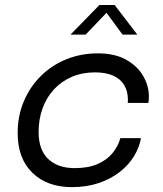

<svg xmlns="http://www.w3.org/2000/svg" viewBox="-20 -758 671 788"><path d="M275 10Q173.5 10 113 -48.8Q52.5 -107.5 52.5 -211.5Q52.5 -282.5 77.8 -342.2Q103 -402 147.8 -446.2Q192.5 -490.5 252.5 -514.8Q312.5 -539 382 -539Q451.5 -539 498 -512.8Q544.5 -486.5 567.8 -446Q591 -405.5 591 -362.5Q591 -352.5 590.5 -346Q590 -339.5 589 -335.5H504Q504.5 -338 504.8 -341.2Q505 -344.5 505 -348Q505 -384 489.5 -409.2Q474 -434.5 444 -447.8Q414 -461 370 -461Q318 -461 275.2 -442.8Q232.5 -424.5 202 -391.8Q171.5 -359 155 -314.2Q138.5 -269.5 138.5 -216Q138.5 -142.5 178.2 -105.2Q218 -68 286 -68Q342.5 -68 381 -85Q419.5 -102 442.2 -130.2Q465 -158.5 474 -191H558.5Q552 -153 530 -117Q508 -81 471.8 -52.5Q435.5 -24 386 -7Q336.5 10 275 10ZM269.5 -616 388 -737.5H450.5L543.5 -616H483L406 -720.5H431.5L331.5 -616Z"/></svg>

Font: Epilogue
Style: Italic
Weight: 400
Italic angle: -12°
Designer: Tyler Finck
Foundry: Etcetera Type Co
Version: Version 2.112